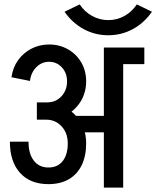

<svg xmlns="http://www.w3.org/2000/svg" viewBox="-20 -854 712 874"><path d="M285.2 -483.2Q285.2 -521.8 261.8 -547.2Q238.2 -572.8 202.8 -572.8V-651.5Q251.2 -651.5 289.6 -629.5Q328 -607.5 350.1 -569.5Q372.2 -531.5 372.2 -483.2ZM116.5 -485.5 32.2 -502.5Q38.5 -546.8 62.2 -580Q86 -613.2 122.9 -632.4Q159.8 -651.5 203.8 -651.5V-572.8Q169.8 -572.8 145.2 -548.1Q120.8 -523.5 116.5 -485.5ZM301 -251.5V-326.5H519.5V-251.5ZM288.5 -201.2Q288.5 -248 260.6 -278.6Q232.8 -309.2 190.2 -309.2V-385Q242.5 -385 283.5 -361Q324.5 -337 348.4 -295.6Q372.2 -254.2 372.2 -201.2ZM200.5 -15.8Q117.8 -15.8 71.4 -66.9Q25 -118 25 -209H109.8Q109.8 -154 133.9 -122.8Q158 -91.5 200.5 -91.5ZM200.2 -15.8V-91.5Q242.5 -91.5 265.5 -120.9Q288.5 -150.2 288.5 -202H372.2Q372.2 -144 351.9 -102.1Q331.5 -60.2 293.1 -38Q254.8 -15.8 200.2 -15.8ZM147.8 -309.2V-388H196.2V-309.2ZM195.2 -309.2V-388Q233.8 -388 259.5 -415.4Q285.2 -442.8 285.2 -484.2H372.2Q372.2 -434.8 348.9 -395.1Q325.5 -355.5 285.6 -332.4Q245.8 -309.2 195.2 -309.2ZM452.8 0V-637.5H540.8V0ZM479.5 -562V-637.5H637V-562ZM472.8 -693.5V-762.5Q513 -762.5 547 -781.6Q581 -800.8 602.8 -834L671.8 -800.5Q635.2 -748.5 583.8 -721Q532.2 -693.5 472.8 -693.5ZM472.8 -693.5Q413.2 -693.5 361.8 -721Q310.2 -748.5 273.8 -800.5L342.8 -834Q364.5 -800.8 399 -781.6Q433.5 -762.5 472.8 -762.5Z"/></svg>

Font: Akshar Light
Style: Regular
Weight: 300
Designer: Tall Chai
Foundry: Tall Chai
Version: Version 1.100